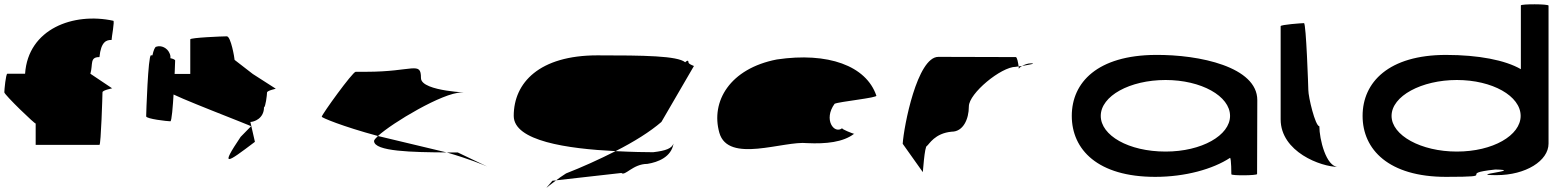

<svg xmlns="http://www.w3.org/2000/svg" viewBox="-69 -810 7211 888"><path d="M-49 -383C-49 -372 96 -232 96 -239V-140H391C398 -140 405 -372 405 -383C405 -394 457 -402 449 -402L349 -469C362 -514 345 -546 391 -546C398 -618 424 -626 447 -625C447 -636 462 -714 455 -714C271 -754 61 -677 47 -469H-35C-42 -469 -49 -394 -49 -383Z M607 -272C607 -260 706 -249 719 -249C731 -249 741 -518 741 -530C741 -534 732 -538 719 -541C720 -548 719 -556 715 -564C705 -588 677 -602 654 -594C648 -594 641 -578 636 -554H629C616 -554 607 -284 607 -272Z M719 -382C719 -371 1100 -226 1092 -226L1044 -177C948 -34 978 -54 1110 -154L1089 -246C1105 -246 1152 -261 1152 -314C1159 -314 1166 -371 1166 -382C1166 -392 1213 -400 1206 -400L1100 -468L1016 -533C1016 -540 999 -642 980 -642C961 -642 811 -636 811 -628V-468H733C726 -468 719 -392 719 -382Z M1419 -270C1419 -266 1512 -226 1679 -181C1745 -242 1980 -382 2064 -382C2129 -382 1878 -384 1878 -449C1878 -529 1842 -478 1625 -478H1576C1562 -478 1419 -280 1419 -270ZM1661 -158C1661 -109 1840 -106 1997 -105C1896 -129 1782 -156 1679 -181C1669 -171 1661 -163 1661 -158ZM1997 -105C2104 -74 2165 -48 2184 -40L2048 -105ZM2184 -40 2190 -37Z M2307 -274C2307 -158 2554 -122 2778 -111C2863 -154 2938 -201 2990 -246L3140 -504C3147 -504 3115 -512 3115 -522C3115 -533 3108 -530 3100 -522C3064 -552 2909 -554 2694 -554C2426 -554 2307 -428 2307 -274ZM2486 26C2444 76 2451 62 2503 24ZM2503 24 2805 -10C2822 6 2858 -52 2925 -52C2975 -60 3036 -84 3046 -146C3038 -124 3012 -113 2952 -106C2918 -106 2855 -107 2778 -111C2701 -72 2621 -36 2549 -8C2530 4 2515 15 2503 24Z M3258 -196C3299 -52 3555 -160 3665 -148C3751 -144 3830 -152 3881 -191C3873 -193 3824 -212 3826 -217C3789 -188 3738 -257 3791 -330C3811 -340 3994 -358 3984 -368C3937 -506 3760 -570 3524 -535C3307 -493 3217 -341 3258 -196ZM3826 -217C3826 -217 3826 -218 3826 -218C3826 -218 3826 -217 3826 -217ZM3882 -192 3881 -191C3883 -191 3883 -191 3882 -190Z M4106 -145 4199 -14C4199 -6 4207 -135 4218 -135C4228 -142 4254 -194 4333 -201C4385 -201 4412 -258 4412 -318C4412 -378 4561 -501 4629 -501C4629 -501 4634 -502 4642 -503C4640 -520 4635 -546 4629 -546C4629 -546 4413 -547 4271 -547C4173 -547 4111 -225 4106 -145ZM4642 -503C4643 -498 4643 -494 4643 -491C4643 -494 4649 -500 4658 -505C4652 -504 4647 -504 4642 -503ZM4658 -505C4688 -510 4727 -517 4700 -517C4684 -517 4669 -511 4658 -505Z M4888 -274C4888 -118 5008 8 5274 8C5413 8 5541 -28 5620 -80C5626 -76 5626 -4 5626 -4C5626 3 5745 2 5745 -5L5746 -347C5746 -500 5480 -558 5274 -556C5008 -554 4888 -430 4888 -274ZM5022 -274C5022 -366 5156 -440 5322 -440C5486 -440 5620 -366 5620 -274C5620 -184 5489 -109 5322 -109C5150 -109 5022 -184 5022 -274Z M5854 -258C5854 -108 6040 -38 6120 -38C6064 -38 6033 -167 6033 -226C6014 -227 5982 -361 5982 -394C5982 -401 5972 -703 5962 -703C5952 -703 5854 -696 5854 -689Z M6233 -274C6233 -118 6354 8 6619 8C6878 8 6657 -6 6847 -26C6986 -23 6707 0 6853 0C6987 0 7093 -66 7093 -146V-784C7093 -792 6965 -792 6965 -785V-490C6893 -532 6768 -556 6619 -556C6354 -556 6233 -430 6233 -274ZM6367 -274C6367 -366 6506 -440 6669 -440C6833 -440 6964 -366 6964 -274C6964 -184 6836 -109 6669 -109C6503 -109 6367 -184 6367 -274Z"/></svg>

Font: Ampere
Style: UltExt
Weight: 400
Version: Version 1